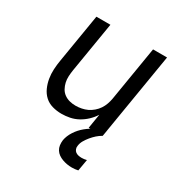

<svg xmlns="http://www.w3.org/2000/svg" viewBox="-173 -648 946 998"><g transform="rotate(30 300.0 -148.5)"><path d="M212 8Q184 8 157.5 0.5Q131 -7 112 -24.5Q93 -42 82 -66.5Q71 -91 66.5 -118Q62 -145 63.5 -173Q65 -201 70 -230L118 -520H202L152 -218Q149 -199 148 -180Q147 -161 151 -143.5Q155 -126 163.5 -110.5Q172 -95 186.5 -84.5Q201 -74 218.5 -69.5Q236 -65 255 -65Q272 -65 290 -68.5Q308 -72 324 -79.5Q340 -87 354.5 -99.5Q369 -112 379 -127Q389 -142 395 -159Q401 -176 404 -193L458 -520H542L456 0H372L386 -86Q372 -64 352.5 -45.5Q333 -27 310 -14.5Q287 -2 262 3Q237 8 212 8ZM399 223Q384 223 369.5 220.5Q355 218 341.5 213Q328 208 316.5 200Q305 192 297.5 180Q290 168 288 153.5Q286 139 288 123Q293 95 310.5 68Q328 41 352.5 21Q377 1 404.5 -13Q432 -27 462 -35L456 0Q440 9 426.5 21Q413 33 401 47.5Q389 62 380 77.5Q371 93 369 110Q367 120 370.5 129.5Q374 139 381.5 144.5Q389 150 398.5 152Q408 154 418 154Q425 154 433 153Q441 152 448 150L436 219Q427 221 418 222Q409 223 399 223Z"/></g></svg>

Font: Iosevka Aile
Style: Italic
Weight: 400
Italic angle: -9°
Designer: Belleve Invis
Foundry: Belleve Invis
Version: Version 28.0.1; ttfautohint (v1.8.4)